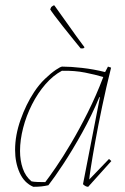

<svg xmlns="http://www.w3.org/2000/svg" viewBox="-20 -712 480 738"><path d="M108 6Q73 -9 55.5 -48Q38 -87 38 -136Q38 -192 59 -251.5Q80 -311 111 -358Q130 -387 153 -409Q176 -431 194.5 -443.5Q213 -456 219 -456Q251 -456 295.5 -451Q340 -446 384 -435L395 -456L407 -452Q388 -376 372.5 -302Q357 -228 346 -167Q335 -106 329 -67Q323 -28 323 -22L399 -101L408 -93L319 6Q309 6 299 -4L364 -338L362 -339Q333 -269 295.5 -201.5Q258 -134 223 -81Q188 -28 166 0Q153 3 139.5 4.5Q126 6 108 6ZM154 -12Q168 -30 194.5 -68.5Q221 -107 253 -161Q285 -215 317.5 -280Q350 -345 377 -416Q347 -425 307 -433Q267 -441 218 -440Q184 -422 154.5 -388Q125 -354 103 -310.5Q81 -267 69 -220.5Q57 -174 57 -132Q57 -95 67.5 -64.5Q78 -34 101 -15Q109 -13 124.5 -12.5Q140 -12 154 -12ZM300 -526H290Q280 -538 261.5 -561Q243 -584 223 -609Q203 -634 189 -653Q175 -672 173 -676L177 -685Q183 -690 188 -692L192 -687L274 -572L305 -530Z"/></svg>

Font: Labrada Thin
Style: Italic
Weight: 100
Italic angle: -7°
Designer: Mercedes Jáuregui
Foundry: Omnibus-Type Team
Version: Version 1.000; ttfautohint (v1.8.4.7-5d5b)